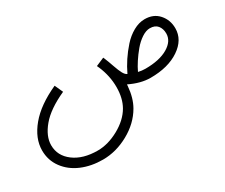

<svg xmlns="http://www.w3.org/2000/svg" viewBox="-102 -598 1355 1156"><g transform="rotate(-30 575.5 -20.5)"><path d="M719.2 -89.8Q738.3 -130.4 763.7 -168.7Q789.1 -207 821.5 -243.4Q854 -279.8 893.8 -302Q933.6 -324.2 973.1 -324.2Q1034.7 -324.2 1070.8 -283.2Q1106.9 -242.2 1106.9 -184.6Q1106.9 -105 1029.5 -52.5Q952.1 0 829.1 0Q761.7 0 685.5 -37.1L684.6 -25.4Q678.2 53.2 646.5 108.4Q601.1 187 513.7 235.1Q426.3 283.2 335 283.2Q254.4 283.2 188.5 255.4Q122.6 227.5 83.3 174.3Q43.9 121.1 43.9 52.2Q43.9 -30.8 109.9 -110.4Q175.8 -189.9 304.2 -248L330.1 -190.9Q214.8 -138.7 160.9 -74.2Q106.9 -9.8 106.9 52.2Q106.9 126 169.9 173.1Q232.9 220.2 335 220.2Q406.7 220.2 481.7 179Q556.6 137.7 591.8 76.7Q623 22 623 -55.2Q623 -132.8 591.3 -207L584 -223.1L642.1 -248L648.9 -231.9Q655.8 -216.3 669.7 -176Q683.6 -135.7 694.6 -115.7Q705.6 -95.7 719.2 -89.8ZM973.1 -261.2Q946.3 -261.2 915.8 -241Q885.3 -220.7 859.6 -189.9Q834 -159.2 813.5 -127.7Q793 -96.2 780.3 -68.8Q804.7 -63 829.1 -63Q927.7 -63 985.8 -97.4Q1043.9 -131.8 1043.9 -184.6Q1043.9 -217.8 1026.4 -239.5Q1008.8 -261.2 973.1 -261.2Z"/></g></svg>

Font: Estedad
Style: regular
Weight: 400
Version: Version 0.7(Beta10)